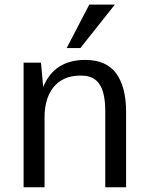

<svg xmlns="http://www.w3.org/2000/svg" viewBox="-20 -794 630 814"><path d="M80.1 0V-528.3H153.8L163.1 -425.3Q187.5 -483.9 232.2 -512Q276.9 -540 341.3 -540Q430.7 -540 472.7 -482.7Q514.6 -425.3 514.6 -318.4V0H426.3V-324.7Q426.3 -369.6 417 -403.1Q407.7 -436.5 385.3 -455.1Q362.8 -473.6 322.8 -473.6Q281.7 -473.6 252.7 -460Q223.6 -446.3 205.1 -422.1Q186.5 -397.9 177.7 -366.2Q168.9 -334.5 168.9 -298.8V0ZM262.7 -590.3 358.4 -774.4H466.8L320.8 -590.3Z"/></svg>

Font: Comme
Style: Regular
Weight: 400
Designer: Vernon Adams
Foundry: Vernon Adams
Version: Version 1.000;gftools[0.9.27]